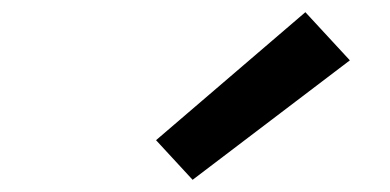

<svg xmlns="http://www.w3.org/2000/svg" viewBox="-20 -841 640 315"><path d="M296 -546 236 -611 481 -821 554 -742Z"/></svg>

Font: Iosevka Curly SmBdExObl
Style: Regular
Weight: 600
Width: 7
Italic angle: -9°
Monospace: yes
Designer: Belleve Invis
Foundry: Belleve Invis
Version: Version 11.1.0; ttfautohint (v1.8.3)